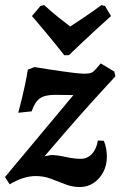

<svg xmlns="http://www.w3.org/2000/svg" viewBox="-29 -744 486 776"><path d="M44.7 -288.3Q44.7 -288.3 48.9 -304Q53.1 -319.7 59.5 -345.7Q65.9 -371.6 72.3 -402.2Q78.7 -432.8 83.6 -462.6L110.7 -473Q110.7 -473 126.6 -470.3Q142.6 -467.6 167.8 -463.8Q193.1 -460.1 221 -455.9Q248.9 -451.7 273.9 -448.9Q298.9 -446.2 313.1 -446.2Q330.7 -446.2 339.5 -449.8Q348.4 -453.5 357.5 -463.6L378 -487.7L432.8 -455L437.4 -435.5Q385.4 -379.5 333 -321.2Q280.5 -262.8 233.9 -208.9Q187.3 -155 150.9 -112.2L176.8 -117.4Q201.6 -117.4 236.2 -109.7Q270.9 -102.1 297.6 -102.1Q323.8 -102.1 342.4 -121.8Q360.9 -141.4 366.6 -176.1L390.4 -175Q396.8 -161.5 399.8 -144.2Q402.9 -126.9 402.9 -109.9Q402.9 -76.1 388.2 -48.3Q373.5 -20.5 348.8 -4.3Q324.1 12 293.3 12Q263.3 12 234.5 0.7Q205.8 -10.5 176.9 -21.5Q148 -32.5 115.1 -32.5Q90.8 -32.5 63.4 -23.7Q36 -14.8 10 1.1L-8.7 -28.6L267.7 -359.7L193.7 -360.7Q152.4 -360.7 131.9 -346.2Q111.5 -331.8 99 -293.9ZM134.4 -719.8 149.6 -723.5Q178.9 -696.4 207.7 -673.5Q236.6 -650.7 254.7 -636.9Q275.8 -650.7 310.5 -673.8Q345.2 -696.9 381.1 -723.5L395.4 -719.8L419.7 -679.2Q389.9 -652.7 359.8 -624.9Q329.7 -597.1 304.6 -573.6Q279.6 -550 264.7 -535.5Q249.8 -521 249.8 -521H230.5Q230.5 -521 219.1 -535.5Q207.7 -550 188.6 -573.6Q169.5 -597.1 146.4 -624.9Q123.4 -652.7 100.1 -679.2Z"/></svg>

Font: Alegreya
Style: Italic
Weight: 400
Italic angle: -7°
Designer: Juan Pablo del Peral
Foundry: Huerta Tipografica
Version: Version 2.009